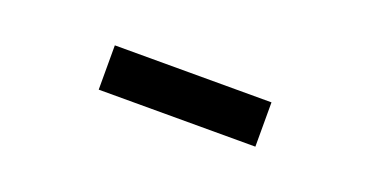

<svg xmlns="http://www.w3.org/2000/svg" viewBox="-22 -836 643 334"><g transform="rotate(20 300.0 -669.0)"><path d="M155 -710H445V-628H155Z"/></g></svg>

Font: IBM Plex Mono Medium
Style: Regular
Weight: 500
Monospace: yes
Designer: Mike Abbink, Paul van der Laan, Pieter van Rosmalen
Foundry: Bold Monday
Version: Version 2.3